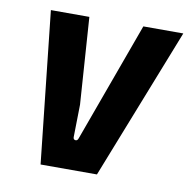

<svg xmlns="http://www.w3.org/2000/svg" viewBox="-63 -571 629 634"><g transform="rotate(10 251.0 -254.0)"><path d="M113 0 58 -508H187L207 -217L205 -108Q205 -100 212 -99Q219 -98 222 -107L368 -508H502L302 0Z"/></g></svg>

Font: Finlandica SemiBold
Style: Italic
Weight: 600
Italic angle: -8°
Designer: Niklas Ekholm, Juho Hiilivirta, Jaakko Suomalainen
Foundry: Helsinki Type Studio
Version: Version 1.063